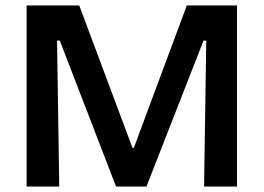

<svg xmlns="http://www.w3.org/2000/svg" viewBox="-20 -680 961 700"><path d="M77 0V-660H269L463 -141H468L661 -660H844V0H724L732 -532H722L514 0H403L198 -532H188L196 0Z"/></svg>

Font: Bricolage Grotesque 16pt SemiBold
Style: Regular
Weight: 600
Version: Version 1.001;gftools[0.9.33.dev8+g029e19f]